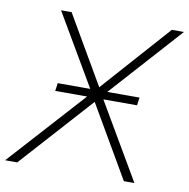

<svg xmlns="http://www.w3.org/2000/svg" viewBox="-97 -783 847 860"><g transform="rotate(10 326.5 -352.5)"><path d="M-18 0 314 -367 316 -357 112 -705H160L345 -387H333L616 -705H671L358 -357L355 -367L570 0H522L323 -342H345L37 0ZM149 -345 154 -381H526L521 -345Z"/></g></svg>

Font: Mulish ExtraLight
Style: Italic
Weight: 200
Italic angle: -9°
Designer: Vernon Adams
Foundry: Vernon Adams
Version: Version 3.603